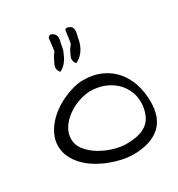

<svg xmlns="http://www.w3.org/2000/svg" viewBox="-158 -755 799 860"><g transform="rotate(-30 242.0 -324.5)"><path d="M8.8 -200.2Q8.8 -227.5 20 -253.4Q31.2 -279.3 50.3 -301.8Q69.3 -324.2 94.2 -342.3Q119.1 -360.4 146.5 -373Q173.8 -385.7 201.2 -393.1Q228.5 -400.4 252.9 -400.4Q305.7 -400.4 345.2 -382.3Q384.8 -364.3 412.1 -333Q439.5 -301.8 453.6 -258.8Q467.8 -215.8 467.8 -165Q467.8 -81.1 419.4 -40Q371.1 1 282.2 1Q256.8 1 226.6 -5.4Q196.3 -11.7 166 -23.4Q135.7 -35.2 107.4 -52.2Q79.1 -69.3 57.6 -91.3Q36.1 -113.3 22.5 -140.6Q8.8 -168 8.8 -200.2ZM75.2 -198.2Q75.2 -165 97.2 -138.7Q119.1 -112.3 150.9 -93.8Q182.6 -75.2 217.3 -65.4Q252 -55.7 278.3 -55.7Q309.6 -55.7 335.9 -61Q362.3 -66.4 381.8 -79.6Q401.4 -92.8 413.1 -115.2Q424.8 -137.7 428.7 -170.9Q431.6 -210 418.5 -241.7Q405.3 -273.4 380.9 -295.9Q356.4 -318.4 324.2 -330.1Q292 -341.8 256.8 -341.8Q229.5 -341.8 197.3 -331.1Q165 -320.3 138.2 -301.3Q111.3 -282.2 93.3 -255.9Q75.2 -229.5 75.2 -198.2ZM184.6 -483.4Q175.8 -492.2 174.3 -503.4Q172.9 -514.6 177.7 -525.4Q187.5 -546.9 192.9 -555.7Q198.2 -564.5 201.2 -568.4Q204.1 -572.3 205.6 -574.2Q207 -576.2 208 -582Q209 -587.9 210.4 -601.1Q211.9 -614.3 214.8 -641.6Q214.8 -641.6 215.8 -642.6L217.8 -644.5Q223.6 -652.3 231.9 -649.4Q240.2 -646.5 245.1 -641.6Q254.9 -632.8 254.4 -618.7Q253.9 -604.5 250 -593.8Q248 -584 248 -581.1Q245.1 -571.3 243.2 -559.6Q238.3 -547.9 231.9 -534.2Q225.6 -520.5 214.4 -506.8Q203.1 -493.2 184.6 -483.4ZM265.6 -481.4Q257.8 -489.3 255.9 -500.5Q253.9 -511.7 259.8 -522.5Q268.6 -543 274.4 -551.8Q280.3 -560.5 283.2 -563.5Q286.1 -566.4 286.6 -567.9Q287.1 -569.3 288.6 -574.7Q290 -580.1 291.5 -593.3Q293 -606.4 296.9 -632.8Q296.9 -633.8 297.9 -633.8Q297.9 -634.8 297.9 -636.7Q303.7 -641.6 312 -639.2Q320.3 -636.7 326.2 -632.8Q335.9 -624 335.4 -610.4Q335 -596.7 331.1 -585Q328.1 -575.2 328.1 -573.2Q328.1 -571.3 327.6 -567.9Q327.1 -564.5 323.7 -552.7Q320.3 -541 313.5 -527.8Q306.6 -514.6 295.4 -502.9Q284.2 -491.2 265.6 -481.4Z"/></g></svg>

Font: Swanky and Moo Moo
Style: Regular
Weight: 400
Designer: Kimberly Geswein
Foundry: Kimberly Geswein
Version: Version 1.002 2001